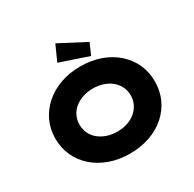

<svg xmlns="http://www.w3.org/2000/svg" viewBox="-201 -1167 1406 1391"><g transform="rotate(-30 502.0 -471.5)"><path d="M502 10Q411 10 334.5 -17.5Q258 -45 202.5 -94Q147 -143 116.5 -209.5Q86 -276 86 -354Q86 -433 117 -499Q148 -565 203.5 -614Q259 -663 335 -690.5Q411 -718 502 -718Q594 -718 670 -691Q746 -664 802 -614.5Q858 -565 888 -499Q918 -433 918 -355Q918 -276 888 -209.5Q858 -143 802 -93.5Q746 -44 670 -17Q594 10 502 10ZM503 -174Q549 -174 588.5 -187.5Q628 -201 656.5 -225.5Q685 -250 700.5 -283Q716 -316 716 -354Q716 -392 700.5 -425Q685 -458 656.5 -482.5Q628 -507 588 -520.5Q548 -534 503 -534Q456 -534 416.5 -520.5Q377 -507 348 -483Q319 -459 303.5 -426Q288 -393 288 -354Q288 -316 303.5 -282.5Q319 -249 348 -225Q377 -201 416.5 -187.5Q456 -174 503 -174ZM610 -744 373 -824 431 -953 651 -838Z"/></g></svg>

Font: Lexend Giga ExtraBold
Style: Regular
Weight: 800
Designer: Bonnie Shaver-Troup, Thomas Jockin
Foundry: Lexend
Version: Version 1.007